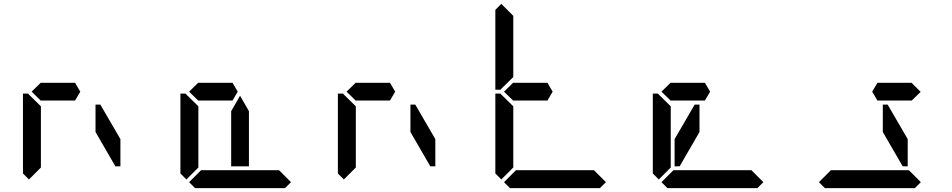

<svg xmlns="http://www.w3.org/2000/svg" viewBox="-20 -975 4936 995"><path d="M130 -45 99 -76V-490H126L130 -485L192 -424V-218V-113V-107ZM144 -500 192 -547V-546H328H369L396 -500L369 -454H212H209H192V-453ZM475 -433H500L604 -254V-113H578L475 -291Z M1488 -31 1457 0H991L960 -31L1022 -93H1042H1178H1270H1406H1426ZM946 -45 915 -76V-490H942L946 -485L1008 -424V-218V-113V-107ZM960 -500 1008 -547V-546H1144H1185L1212 -500L1185 -454H1028H1025H1008V-453ZM1270 -157V-113H1178V-327V-399L1224 -479L1270 -399V-327Z M1762 -45 1731 -76V-490H1758L1762 -485L1824 -424V-218V-113V-107ZM1776 -500 1824 -547V-546H1960H2001L2028 -500L2001 -454H1844H1841H1824V-453ZM2107 -433H2132L2236 -254V-113H2210L2107 -291Z M3120 -31 3089 0H2623L2592 -31L2654 -93H2674H2810H2902H3038H3058ZM2578 -45 2547 -76V-490H2574L2578 -485L2640 -424V-218V-113V-107ZM2578 -515 2574 -510H2547V-924L2578 -955L2640 -893V-887V-782V-576ZM2592 -500 2640 -547V-546H2776H2817L2844 -500L2817 -454H2660H2657H2640V-453Z M3936 -31 3905 0H3439L3408 -31L3470 -93H3490H3626H3718H3854H3874ZM3394 -45 3363 -76V-490H3390L3394 -485L3456 -424V-218V-113V-107ZM3408 -500 3456 -547V-546H3592H3633L3660 -500L3633 -454H3476H3473H3456V-453ZM3605 -291 3502 -113H3476V-254L3580 -433H3605Z M4752 -31 4721 0H4255L4224 -31L4286 -93H4306H4442H4534H4670H4690ZM4704 -546 4751 -499 4704 -453V-454H4686H4684H4555H4534H4527L4500 -500L4527 -546H4534H4555H4568ZM4555 -433H4580L4684 -254V-113H4658L4555 -291Z"/></svg>

Font: DSEG14 Classic
Style: Regular
Weight: 400
Designer: Keshikan(Twitter:@keshinomi_88pro)
Version: Version 0.46